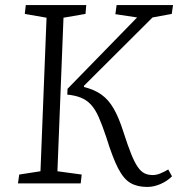

<svg xmlns="http://www.w3.org/2000/svg" viewBox="-20 -725 704 759"><path d="M562 14Q523 14 496 -1.5Q469 -17 447 -59.5Q425 -102 400 -183Q384 -231 370 -262.5Q356 -294 339 -312Q322 -330 299.5 -339Q277 -348 246 -351L247 -374L522 -656L436 -669L441 -705H664L659 -670L583 -656L312 -386V-381Q353 -371 381 -351Q409 -331 429.5 -295.5Q450 -260 468 -203Q485 -150 498.5 -116.5Q512 -83 524.5 -65Q537 -47 551 -40Q565 -33 584 -33Q598 -33 613 -39Q628 -45 645 -55L660 -28Q641 -9 614.5 2.5Q588 14 562 14ZM51 0 56 -35 140 -48 164 -655 78 -670 82 -705H321L318 -670L231 -655L207 -48L303 -35L299 0Z"/></svg>

Font: Literata 24pt Light
Style: Italic
Weight: 300
Italic angle: -2°
Designer: Latin by Veronika Burian and Jose Scaglione. Greek by Irene Vlachou. Cyrillic by Vera Evstafieva
Foundry: TypeTogether
Version: Version 3.103;gftools[0.9.29]